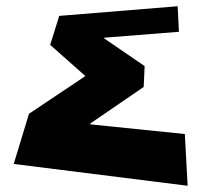

<svg xmlns="http://www.w3.org/2000/svg" viewBox="-20 -597 683 616"><path d="M554 -495 550 -577 170 -546 141 -453 254 -353 73 -232 24 -71 582 -1 573 -167 270 -198V-201L441 -318L444 -385L314 -474V-476Z"/></svg>

Font: Hussar Milosc
Style: Bold
Weight: 700
Foundry: Cannot Into Space Fonts
Version: Version 1.02